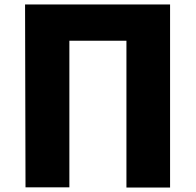

<svg xmlns="http://www.w3.org/2000/svg" viewBox="-20 -787 877 858"><path d="M94 50H290V-605H545V51H740V-767H92Z"/></svg>

Font: GenEiGothic-pro-Heavy
Style: Bold
Weight: 900
Designer: Ryoko NISHIZUKA (kana & ideographs); Paul D. Hunt (Latin, Greek & Cyrillic); Wenlong ZHANG (bopomofo); Sandoll Communica
Foundry: Adobe Systems Incorporated; o_tamon
Version: Version 1.000.140830